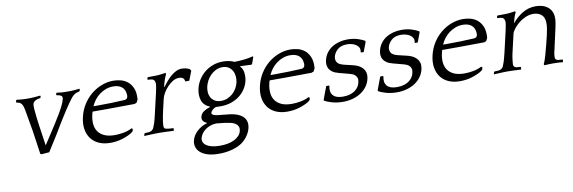

<svg xmlns="http://www.w3.org/2000/svg" viewBox="-52 -882 4588 1537"><g transform="rotate(-10 2242.0 -113.5)"><path d="M293 0 373.6 -128C376.6 -132.7 381.8 -141.2 388.9 -153.5C396.1 -165.8 404.8 -180.3 415 -197C425.2 -213.7 436.3 -231.7 448.4 -251C460.6 -270.3 472.6 -289.3 484.6 -308C496.6 -326.7 508.3 -344 519.6 -360C531 -376 540.9 -389.3 549.3 -400C559.5 -412 569.3 -420.7 578.8 -426C588.4 -431.3 599 -434.7 610.7 -436L617.8 -441L621 -455L618 -459C605 -457.7 592.9 -456.3 581.5 -455C570.2 -453.7 558.9 -453 547.6 -453H506.6C483.9 -453 460 -455 435 -459L430 -455L427.3 -443L430.3 -439C443.4 -437.7 454.6 -434.5 464.2 -429.5C473.7 -424.5 476.7 -414.7 473.3 -400C470 -385.3 463 -367.5 452.5 -346.5C442 -325.5 430.2 -304 417.1 -282C404 -260 391.3 -239.3 378.8 -220C366.3 -200.7 356.5 -185.3 349.2 -174L274.6 -59L255.6 -189C254.5 -195.7 252.5 -208.8 249.8 -228.5C247 -248.2 244.2 -269.5 241.5 -292.5C238.8 -315.5 236.7 -337.2 235 -357.5C233.4 -377.8 233.5 -392 235.3 -400C238.1 -412 245.1 -421.2 256.2 -427.5C267.3 -433.8 280.4 -437.7 295.3 -439L300.3 -443L303 -455L300 -459C286.3 -457.7 271.9 -456.3 256.5 -455C241.2 -453.7 228.3 -453 217.6 -453H178.6C167.9 -453 156.4 -453.7 144 -455C131.7 -456.3 120 -457.7 109 -459L104 -455L100.8 -441L105.7 -436C119.3 -434.7 129.7 -431 136.6 -425C143.6 -419 149.1 -410.7 153.3 -400C156.5 -390.7 159.6 -378 162.6 -362C165.5 -346 168.8 -327.5 172.3 -306.5C175.7 -285.5 179.3 -265.3 182.8 -246C186.3 -226.7 189.4 -209 192.1 -193C194.7 -177 196.3 -166 196.9 -160L220 0L228.8 5Z M1050.1 -269 1062.6 -293C1065.6 -331.7 1061.8 -362.8 1051.2 -386.5C1040.7 -410.2 1026.9 -428.5 1009.9 -441.5C992.9 -454.5 974.1 -463.3 953.5 -468C933 -472.7 914 -475 896.7 -475C864 -475 832.1 -469 801 -457C769.9 -445 741.4 -428.3 715.5 -407C689.5 -385.7 667.1 -360 648.2 -330C629.3 -300 615.6 -266.7 607.1 -230C598.8 -194 597.1 -161.3 602 -132C606.9 -102.7 617.4 -77.3 633.4 -56C649.5 -34.7 670.7 -18.2 697 -6.5C723.3 5.2 754.1 11 789.5 11C825.5 11 859.3 5.8 891 -4.5C922.8 -14.8 948.1 -26.3 967 -39L979.5 -50L983.7 -68L975.1 -74C952.5 -62.7 928.8 -54.8 904.2 -50.5C879.5 -46.2 856.8 -44 836.2 -44C800.8 -44 772 -49.2 749.7 -59.5C727.5 -69.8 710.5 -83.7 698.8 -101C687.2 -118.3 680.3 -138.5 678.3 -161.5C676.3 -184.5 678.2 -208.7 684 -234L686.9 -246.5C687.9 -250.8 689.3 -255.3 691 -260H809C845.7 -260 883.1 -260.3 921.3 -261C959.4 -261.7 996.5 -262 1032.5 -262ZM887.3 -430C917.9 -430 941.6 -422.8 958.3 -408.5C975 -394.2 984.1 -374.3 985.6 -349C986.1 -345.7 986.4 -342.3 986.3 -339C986.1 -335.7 985.6 -332 984.7 -328C983.5 -322.7 980.9 -318 977 -314C973.1 -310 966.7 -307.7 957.9 -307C920.1 -305 884.1 -303.5 849.8 -302.5C815.6 -301.5 780.5 -301 744.5 -301H705.5C712.8 -318.3 722.5 -334.8 734.4 -350.5C746.4 -366.2 760.2 -379.8 775.9 -391.5C791.6 -403.2 808.7 -412.5 827.3 -419.5C846 -426.5 865.9 -430 887.3 -430Z M1291.7 -354 1289 -355C1292.8 -371.7 1297.6 -389 1303.5 -407C1309.3 -425 1315.8 -441 1323 -455L1319.1 -464L1283 -459C1269.8 -457 1254.6 -455.8 1237.2 -455.5C1219.8 -455.2 1205.4 -455 1194 -455H1176L1171.4 -452L1168.1 -438L1171.2 -434C1181.9 -434 1192 -433.2 1201.6 -431.5C1211.2 -429.8 1218.5 -425 1223.3 -417C1224.8 -415 1226.3 -411.2 1227.6 -405.5C1229 -399.8 1229.5 -393.3 1229.1 -386C1228.2 -379.3 1227.3 -373 1226.2 -367C1225.2 -361 1224 -354.3 1222.6 -347C1221.3 -339.7 1219.5 -331.2 1217.2 -321.5L1209 -286L1180.6 -163C1175.1 -139 1171 -122 1168.4 -112C1165.7 -102 1163.3 -93.7 1161.1 -87L1158 -78C1153.6 -64.7 1149.7 -54.3 1146.3 -47C1143 -39.7 1138.1 -33.7 1131.7 -29C1125.1 -23.7 1116.6 -20.5 1106 -19.5C1095.4 -18.5 1084.8 -18 1074.2 -18L1069.2 -14L1065 0L1065.1 4C1069.7 4 1077 3.7 1086.8 3C1096.6 2.3 1106.9 1.8 1117.7 1.5C1128.4 1.2 1138.6 0.8 1148.4 0.5C1158.1 0.2 1165.3 0 1170 0H1194C1198.7 0 1206.1 0.2 1216.4 0.5C1226.6 0.8 1237.4 1.2 1248.7 1.5C1259.9 1.8 1270.6 2.3 1280.8 3C1291 3.7 1298.4 4 1303.1 4L1306 0L1307 -13L1303.2 -18C1299.2 -18 1293.9 -18.2 1287.3 -18.5C1280.7 -18.8 1274 -19.3 1267.1 -20C1260.3 -20.7 1253.8 -21.7 1247.8 -23C1241.8 -24.3 1237.4 -26.3 1234.7 -29C1230.4 -33.7 1228.5 -40.5 1228.9 -49.5C1229.3 -58.5 1230 -68 1231 -78L1232.1 -87C1233.2 -91.7 1234 -96.2 1234.7 -100.5C1235.4 -104.8 1236.3 -110.2 1237.4 -116.5C1238.5 -122.8 1240 -130.5 1241.7 -139.5C1243.5 -148.5 1246 -160.3 1249.4 -175L1270 -264C1273 -277.3 1279.3 -292.2 1288.7 -308.5C1298.2 -324.8 1309.7 -340.3 1323.5 -355C1337.2 -369.7 1352.2 -381.8 1368.4 -391.5C1384.6 -401.2 1401.1 -406 1417.7 -406C1435.1 -406 1447 -402.2 1453.6 -394.5C1460.1 -386.8 1463.3 -378.3 1463.2 -369H1496.2L1526 -446L1520 -455C1516.1 -461 1507 -465.8 1492.9 -469.5C1478.7 -473.2 1465.7 -475 1453.7 -475C1436.3 -475 1419.9 -471 1404.4 -463C1388.9 -455 1374.4 -445 1361 -433C1347.5 -421 1335 -408 1323.5 -394C1311.9 -380 1301.3 -366.7 1291.7 -354Z M1623.4 -136 1622.5 -132C1605.6 -128 1588.9 -120.7 1572.4 -110C1555.9 -99.3 1545.7 -85.3 1541.7 -68C1538.6 -54.7 1540.4 -43.5 1547 -34.5C1553.6 -25.5 1563.5 -18 1576.8 -12L1575.1 -9C1544.4 -0.3 1517.4 14.8 1494.1 36.5C1470.7 58.2 1455.8 83 1449.4 111C1445.4 128.3 1445.8 145.2 1450.7 161.5C1455.6 177.8 1465.4 192.5 1480.1 205.5C1494.7 218.5 1514.3 228.8 1538.9 236.5C1563.5 244.2 1593.7 248 1629.7 248C1669.7 248 1706.2 243.3 1739 234C1771.8 224.7 1798.6 212.7 1819.3 198C1840.2 182.7 1857.2 165.2 1870.4 145.5C1883.6 125.8 1892.5 106.3 1896.9 87C1901.7 66.3 1901.9 48.2 1897.5 32.5C1893.1 16.8 1885 3.5 1873.2 -7.5C1861.4 -18.5 1846.8 -27.3 1829.4 -34C1811.9 -40.7 1792.5 -45.3 1771.1 -48L1676.4 -58C1656.9 -60 1643.2 -63.5 1635.3 -68.5C1627.5 -73.5 1624.3 -79.3 1625.9 -86C1627.1 -91.3 1631.5 -98 1639 -106C1646.5 -114 1656.5 -120.3 1668.9 -125C1674.2 -125 1680.8 -124.8 1688.7 -124.5C1696.7 -124.2 1703.3 -124 1708.6 -124C1740 -124 1768.7 -128.5 1794.7 -137.5C1820.8 -146.5 1843.6 -158.5 1863.1 -173.5C1882.5 -188.5 1898.7 -206 1911.7 -226C1924.6 -246 1933.6 -267 1938.7 -289C1943.7 -310.3 1944.7 -332.3 1942 -355C1939.2 -377.7 1930.8 -396 1916.7 -410L1918.4 -413L2008.4 -409L2014.6 -414L2034.3 -469L2030.2 -473C2007.5 -467 1983.7 -462.7 1958.7 -460C1933.8 -457.3 1907.2 -455.7 1879 -455C1867.8 -461 1854 -465.7 1837.8 -469C1821.6 -472.3 1804.8 -474 1787.4 -474C1758.1 -474 1730.9 -469.3 1705.7 -460C1680.5 -450.7 1657.9 -437.8 1637.8 -421.5C1617.7 -405.2 1600.8 -386 1587 -364C1573.3 -342 1563.6 -318.7 1557.9 -294C1549.9 -259.3 1550.6 -227.7 1559.9 -199C1569.3 -170.3 1590.5 -149.3 1623.4 -136ZM1720.3 -166C1700.3 -166 1683.7 -169.8 1670.5 -177.5C1657.3 -185.2 1646.9 -195.3 1639.5 -208C1632.1 -220.7 1627.7 -234.8 1626.3 -250.5C1625 -266.2 1626.1 -282 1629.8 -298C1633.3 -313.3 1639.3 -328.8 1647.5 -344.5C1655.8 -360.2 1666.3 -374.3 1678.9 -387C1691.4 -399.7 1705.8 -410 1722 -418C1738.2 -426 1755.9 -430 1775.3 -430C1795.3 -430 1811.9 -425.7 1825.3 -417C1838.6 -408.3 1848.9 -397.3 1856.2 -384C1863.4 -370.7 1867.8 -355.7 1869.3 -339C1870.8 -322.3 1869.6 -305.7 1865.7 -289C1862 -273 1855.8 -257.5 1847 -242.5C1838.2 -227.5 1827.5 -214.3 1814.9 -203C1802.3 -191.7 1788 -182.7 1772.1 -176C1756.3 -169.3 1739 -166 1720.3 -166ZM1648.8 5 1714.2 12C1729.1 14 1744 16.5 1759 19.5C1774 22.5 1786.9 27.2 1797.8 33.5C1808.6 39.8 1816.8 48 1822.1 58C1827.5 68 1828.3 81 1824.6 97C1821.2 111.7 1814.3 124.5 1803.7 135.5C1793.2 146.5 1780.2 155.8 1764.8 163.5C1749.3 171.2 1731.8 176.8 1712.3 180.5C1692.8 184.2 1672.1 186 1650.1 186C1602.1 186 1565.9 178 1541.6 162C1517.3 146 1508.1 125.3 1513.9 100C1516.4 89.3 1521.2 78.5 1528.4 67.5C1535.6 56.5 1545.1 46.5 1556.8 37.5C1568.6 28.5 1582.2 21 1597.5 15C1612.9 9 1630 5.7 1648.8 5Z M2489.1 -269 2501.6 -293C2504.6 -331.7 2500.8 -362.8 2490.2 -386.5C2479.7 -410.2 2465.9 -428.5 2448.9 -441.5C2431.9 -454.5 2413.1 -463.3 2392.5 -468C2372 -472.7 2353 -475 2335.7 -475C2303 -475 2271.1 -469 2240 -457C2208.9 -445 2180.4 -428.3 2154.5 -407C2128.5 -385.7 2106.1 -360 2087.2 -330C2068.3 -300 2054.6 -266.7 2046.1 -230C2037.8 -194 2036.1 -161.3 2041 -132C2045.9 -102.7 2056.4 -77.3 2072.4 -56C2088.5 -34.7 2109.7 -18.2 2136 -6.5C2162.3 5.2 2193.1 11 2228.5 11C2264.5 11 2298.3 5.8 2330 -4.5C2361.8 -14.8 2387.1 -26.3 2406 -39L2418.5 -50L2422.7 -68L2414.1 -74C2391.5 -62.7 2367.8 -54.8 2343.2 -50.5C2318.5 -46.2 2295.8 -44 2275.2 -44C2239.8 -44 2211 -49.2 2188.7 -59.5C2166.5 -69.8 2149.5 -83.7 2137.8 -101C2126.2 -118.3 2119.3 -138.5 2117.3 -161.5C2115.3 -184.5 2117.2 -208.7 2123 -234L2125.9 -246.5C2126.9 -250.8 2128.3 -255.3 2130 -260H2248C2284.7 -260 2322.1 -260.3 2360.3 -261C2398.4 -261.7 2435.5 -262 2471.5 -262ZM2326.3 -430C2356.9 -430 2380.6 -422.8 2397.3 -408.5C2414 -394.2 2423.1 -374.3 2424.6 -349C2425.1 -345.7 2425.4 -342.3 2425.3 -339C2425.1 -335.7 2424.6 -332 2423.7 -328C2422.5 -322.7 2419.9 -318 2416 -314C2412.1 -310 2405.7 -307.7 2396.9 -307C2359.1 -305 2323.1 -303.5 2288.8 -302.5C2254.6 -301.5 2219.5 -301 2183.5 -301H2144.5C2151.8 -318.3 2161.5 -334.8 2173.4 -350.5C2185.4 -366.2 2199.2 -379.8 2214.9 -391.5C2230.6 -403.2 2247.7 -412.5 2266.3 -419.5C2285 -426.5 2304.9 -430 2326.3 -430Z M2803.2 -265 2735.9 -281C2707.6 -288.3 2689.8 -298.8 2682.6 -312.5C2675.5 -326.2 2673.6 -340.7 2677.2 -356C2682 -376.7 2693.6 -395.3 2712.1 -412C2730.6 -428.7 2756.6 -437 2789.9 -437C2799.9 -437 2811.2 -435.7 2824 -433C2836.7 -430.3 2848.3 -425.8 2858.8 -419.5C2869.4 -413.2 2877.6 -404.8 2883.6 -394.5C2889.5 -384.2 2890.7 -371.3 2887.2 -356L2890.5 -353H2911.5L2940.3 -430L2939.4 -439C2926.5 -447 2907.9 -455 2883.4 -463C2858.9 -471 2831 -475 2799.7 -475C2776.3 -475 2754 -472.2 2732.7 -466.5C2711.4 -460.8 2692 -452.5 2674.4 -441.5C2656.9 -430.5 2641.8 -416.5 2629.2 -399.5C2616.6 -382.5 2607.8 -363 2602.7 -341C2600 -329 2598.9 -317.2 2599.5 -305.5C2600.2 -293.8 2603.3 -282.8 2608.9 -272.5C2614.5 -262.2 2623.3 -252.7 2635.3 -244C2647.3 -235.3 2663.7 -228.3 2684.5 -223L2774.9 -199C2791.2 -194.3 2803.2 -188.5 2810.9 -181.5C2818.6 -174.5 2823.9 -167.2 2826.8 -159.5C2829.7 -151.8 2830.6 -144.2 2829.5 -136.5C2828.4 -128.8 2827.2 -122 2825.8 -116C2823.6 -106.7 2819.4 -97 2813.1 -87C2806.8 -77 2798.1 -67.7 2787.1 -59C2776.1 -50.3 2762.3 -43.3 2745.8 -38C2729.2 -32.7 2709.6 -30 2686.9 -30C2648.9 -30 2622 -39.2 2606.3 -57.5C2590.5 -75.8 2586.3 -101 2593.7 -133L2591.6 -137H2568.6L2529.8 -34L2529.8 -25C2544.4 -16.3 2565.1 -8.2 2591.6 -0.5C2618.2 7.2 2647.8 11 2680.5 11C2709.8 11 2737 7.3 2762 0C2787 -7.3 2809.2 -17.5 2828.5 -30.5C2847.9 -43.5 2864 -59 2876.8 -77C2889.6 -95 2898.5 -114.7 2903.4 -136C2905.9 -146.7 2907 -158.2 2906.9 -170.5C2906.7 -182.8 2903.3 -195 2896.8 -207C2890.2 -219 2879.6 -230.2 2865 -240.5C2850.4 -250.8 2829.8 -259 2803.2 -265Z M3242.2 -265 3174.9 -281C3146.6 -288.3 3128.8 -298.8 3121.6 -312.5C3114.5 -326.2 3112.6 -340.7 3116.2 -356C3121 -376.7 3132.6 -395.3 3151.1 -412C3169.6 -428.7 3195.6 -437 3228.9 -437C3238.9 -437 3250.2 -435.7 3263 -433C3275.7 -430.3 3287.3 -425.8 3297.8 -419.5C3308.4 -413.2 3316.6 -404.8 3322.6 -394.5C3328.5 -384.2 3329.7 -371.3 3326.2 -356L3329.5 -353H3350.5L3379.3 -430L3378.4 -439C3365.5 -447 3346.9 -455 3322.4 -463C3297.9 -471 3270 -475 3238.7 -475C3215.3 -475 3193 -472.2 3171.7 -466.5C3150.4 -460.8 3131 -452.5 3113.4 -441.5C3095.9 -430.5 3080.8 -416.5 3068.2 -399.5C3055.6 -382.5 3046.8 -363 3041.7 -341C3039 -329 3037.9 -317.2 3038.5 -305.5C3039.2 -293.8 3042.3 -282.8 3047.9 -272.5C3053.5 -262.2 3062.3 -252.7 3074.3 -244C3086.3 -235.3 3102.7 -228.3 3123.5 -223L3213.9 -199C3230.2 -194.3 3242.2 -188.5 3249.9 -181.5C3257.6 -174.5 3262.9 -167.2 3265.8 -159.5C3268.7 -151.8 3269.6 -144.2 3268.5 -136.5C3267.4 -128.8 3266.2 -122 3264.8 -116C3262.6 -106.7 3258.4 -97 3252.1 -87C3245.8 -77 3237.1 -67.7 3226.1 -59C3215.1 -50.3 3201.3 -43.3 3184.8 -38C3168.2 -32.7 3148.6 -30 3125.9 -30C3087.9 -30 3061 -39.2 3045.3 -57.5C3029.5 -75.8 3025.3 -101 3032.7 -133L3030.6 -137H3007.6L2968.8 -34L2968.8 -25C2983.4 -16.3 3004.1 -8.2 3030.6 -0.5C3057.2 7.2 3086.8 11 3119.5 11C3148.8 11 3176 7.3 3201 0C3226 -7.3 3248.2 -17.5 3267.5 -30.5C3286.9 -43.5 3303 -59 3315.8 -77C3328.6 -95 3337.5 -114.7 3342.4 -136C3344.9 -146.7 3346 -158.2 3345.9 -170.5C3345.7 -182.8 3342.3 -195 3335.8 -207C3329.2 -219 3318.6 -230.2 3304 -240.5C3289.4 -250.8 3268.8 -259 3242.2 -265Z M3892.1 -269 3904.6 -293C3907.6 -331.7 3903.8 -362.8 3893.2 -386.5C3882.7 -410.2 3868.9 -428.5 3851.9 -441.5C3834.9 -454.5 3816.1 -463.3 3795.5 -468C3775 -472.7 3756 -475 3738.7 -475C3706 -475 3674.1 -469 3643 -457C3611.9 -445 3583.4 -428.3 3557.5 -407C3531.5 -385.7 3509.1 -360 3490.2 -330C3471.3 -300 3457.6 -266.7 3449.1 -230C3440.8 -194 3439.1 -161.3 3444 -132C3448.9 -102.7 3459.4 -77.3 3475.4 -56C3491.5 -34.7 3512.7 -18.2 3539 -6.5C3565.3 5.2 3596.1 11 3631.5 11C3667.5 11 3701.3 5.8 3733 -4.5C3764.8 -14.8 3790.1 -26.3 3809 -39L3821.5 -50L3825.7 -68L3817.1 -74C3794.5 -62.7 3770.8 -54.8 3746.2 -50.5C3721.5 -46.2 3698.8 -44 3678.2 -44C3642.8 -44 3614 -49.2 3591.7 -59.5C3569.5 -69.8 3552.5 -83.7 3540.8 -101C3529.2 -118.3 3522.3 -138.5 3520.3 -161.5C3518.3 -184.5 3520.2 -208.7 3526 -234L3528.9 -246.5C3529.9 -250.8 3531.3 -255.3 3533 -260H3651C3687.7 -260 3725.1 -260.3 3763.3 -261C3801.4 -261.7 3838.5 -262 3874.5 -262ZM3729.3 -430C3759.9 -430 3783.6 -422.8 3800.3 -408.5C3817 -394.2 3826.1 -374.3 3827.6 -349C3828.1 -345.7 3828.4 -342.3 3828.3 -339C3828.1 -335.7 3827.6 -332 3826.7 -328C3825.5 -322.7 3822.9 -318 3819 -314C3815.1 -310 3808.7 -307.7 3799.9 -307C3762.1 -305 3726.1 -303.5 3691.8 -302.5C3657.6 -301.5 3622.5 -301 3586.5 -301H3547.5C3554.8 -318.3 3564.5 -334.8 3576.4 -350.5C3588.4 -366.2 3602.2 -379.8 3617.9 -391.5C3633.6 -403.2 3650.7 -412.5 3669.3 -419.5C3688 -426.5 3707.9 -430 3729.3 -430Z M4139.3 -374 4136.8 -376C4140.7 -390 4145.1 -404.5 4149.8 -419.5C4154.6 -434.5 4159.7 -446.3 4165 -455L4161.1 -464L4125 -459C4111.8 -457 4096.6 -455.8 4079.2 -455.5C4061.7 -455.2 4047.4 -455 4036 -455H4018L4013.4 -452L4010.1 -438L4013.2 -434C4023.9 -434 4034 -433.2 4043.6 -431.5C4053.2 -429.8 4060.5 -425 4065.3 -417C4066.8 -415 4068.3 -411.2 4069.6 -405.5C4071 -399.8 4071.5 -393.3 4071.1 -386C4070.2 -379.3 4069.3 -373 4068.2 -367C4067.2 -361 4066 -354.3 4064.6 -347C4063.2 -339.7 4061.5 -331.2 4059.2 -321.5L4051 -286L4022.6 -163C4017.1 -139 4012.7 -121.5 4009.5 -110.5C4006.3 -99.5 4003.1 -88.7 4000 -78C3995.6 -64.7 3991.7 -54.3 3988.3 -47C3985 -39.7 3980.1 -33.7 3973.7 -29C3967.1 -23.7 3958.6 -20.5 3948 -19.5C3937.4 -18.5 3926.8 -18 3916.2 -18L3911.2 -14L3907 0L3907.1 4C3911.7 4 3919 3.7 3928.8 3C3938.6 2.3 3948.7 1.8 3959.2 1.5C3969.6 1.2 3979.6 0.8 3989.4 0.5C3999.1 0.2 4006.3 0 4011 0H4025C4029.7 0 4036.6 0.2 4045.9 0.5C4055.1 0.8 4065.1 1.2 4075.7 1.5C4086.2 1.8 4096.1 2.3 4105.3 3C4114.5 3.7 4121.4 4 4126.1 4L4129 0L4130 -13L4126.2 -18C4116.2 -18 4106.5 -18.7 4097.1 -20C4087.8 -21.3 4081 -24.3 4076.7 -29C4072.4 -33.7 4070.3 -39.5 4070.2 -46.5C4070.2 -53.5 4071.1 -64 4073 -78C4073.9 -84.7 4074.6 -90.8 4075.3 -96.5C4075.9 -102.2 4076.8 -108.3 4078.1 -115C4079.3 -121.7 4080.9 -129.7 4083.1 -139L4091.4 -175L4117.5 -288C4120 -298.7 4126.8 -311.5 4137.9 -326.5C4149 -341.5 4162.8 -355.8 4179.3 -369.5C4195.8 -383.2 4214.6 -394.7 4235.8 -404C4256.9 -413.3 4278.5 -418 4300.5 -418C4327.8 -418 4350.1 -410.3 4367.2 -395C4384.3 -379.7 4392.6 -356.3 4392 -325C4392.3 -311.7 4390.8 -296 4387.7 -278C4384.5 -260 4381.2 -243.3 4377.6 -228C4373.5 -210 4368 -187.5 4361.1 -160.5C4354.2 -133.5 4346.8 -106 4339 -78C4335.9 -67.3 4332 -55 4327.5 -41C4322.9 -27 4318.3 -15.7 4313.6 -7L4318.3 3C4339.4 1 4362.7 0 4388 0C4401.3 0 4414.9 0.3 4428.8 1C4442.6 1.7 4455.1 2.7 4466.1 4L4469 0L4470.2 -14L4468.2 -18C4457.5 -18 4447.1 -18.5 4437 -19.5C4426.9 -20.5 4419.5 -23.7 4414.7 -29C4411.5 -32.3 4409.7 -37.5 4409.3 -44.5C4408.9 -51.5 4409.8 -62.7 4412 -78C4417.6 -102 4423 -126.2 4428.2 -150.5C4433.5 -174.8 4438.9 -199 4444.5 -223C4449 -242.3 4453.2 -261.7 4457.4 -281C4461.5 -300.3 4464.6 -318.7 4466.6 -336C4468.8 -360 4466.8 -380.8 4460.5 -398.5C4454.2 -416.2 4444.6 -430.7 4431.5 -442C4418.5 -453.3 4403.3 -461.7 4385.8 -467C4368.4 -472.3 4350.3 -475 4331.7 -475C4291 -475 4254.8 -465.3 4223 -446C4191.2 -426.7 4163.3 -402.7 4139.3 -374Z"/></g></svg>

Font: Quattrocento
Style: Italic
Weight: 400
Italic angle: -13°
Designer: Pablo Impallari
Foundry: Pablo Impallari, Igino Marini, Branda Gallo
Version: Version 2.000